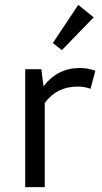

<svg xmlns="http://www.w3.org/2000/svg" viewBox="-20 -765 417 785"><path d="M233 -560 196 -589 300 -745 363 -694ZM83 0V-482H149L158 -412Q215 -487 306 -487Q337 -487 370 -476L350 -402Q326 -411 297 -411Q212 -411 163 -344V0Z"/></svg>

Font: Cantarell
Style: Regular
Weight: 400
Designer: Dave Crossland, Nikolaus Waxweiler, Florian Fecher, Jacques Le Bailly, Eben Sorkin, Alexei Vanyashin, Alexios Zavras, Em
Version: Version 0.303